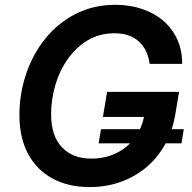

<svg xmlns="http://www.w3.org/2000/svg" viewBox="-20 -757 789 787"><path d="M347.7 9.8Q258.8 9.8 194.1 -25.9Q129.4 -61.5 94.5 -127.4Q59.6 -193.4 59.6 -285.2Q59.6 -373 87.2 -454.3Q114.7 -535.6 166.3 -599.4Q217.8 -663.1 290.5 -700.2Q363.3 -737.3 453.1 -737.3Q512.7 -737.3 563.2 -720Q613.8 -702.6 650.4 -670.9Q687 -639.2 707 -594.5Q727.1 -549.8 726.6 -495.1H593.3Q589.4 -524.4 578.4 -547.4Q567.4 -570.3 549.3 -586.9Q531.2 -603.5 506.3 -612.1Q481.4 -620.6 449.7 -620.6Q387.7 -620.6 339.6 -591.8Q291.5 -563 257.8 -515.1Q224.1 -467.3 206.8 -408.2Q189.5 -349.1 189.5 -288.6Q189.5 -200.2 233.6 -153.6Q277.8 -106.9 353.5 -106.9Q410.6 -106.9 456.8 -129.4Q502.9 -151.9 533 -192.6Q563 -233.4 571.8 -286.6L600.1 -277.8H401.9L418.9 -380.4H713.9L698.7 -289.1Q687 -218.8 655.8 -163.6Q624.5 -108.4 577.9 -69.8Q531.2 -31.2 472.7 -10.7Q414.1 9.8 347.7 9.8ZM384.3 -169.4 394 -227.5H733.4L723.6 -169.4Z"/></svg>

Font: Inter SemiBold
Style: Italic
Weight: 600
Italic angle: -9.3988°
Designer: Rasmus Andersson
Foundry: rsms
Version: Version 4.001;git-66647c0bb